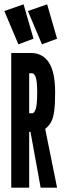

<svg xmlns="http://www.w3.org/2000/svg" viewBox="-28 -868 298 888"><path d="M24 0V-623H114Q169 -623 198 -579Q227 -535 227 -440Q227 -385 222.5 -353Q218 -321 208 -303Q198 -285 181 -272L236 0H160L113 -258H107V0ZM107 -344H121Q130 -344 137 -363Q144 -382 144 -440Q144 -494 137 -511.5Q130 -529 121 -529H107ZM57 -663 -8 -817 81 -848 127 -689ZM166 -663 101 -817 190 -848 236 -689Z"/></svg>

Font: Inconsolata UltraCondensed Black
Style: Regular
Weight: 900
Width: 1
Monospace: yes
Designer: Raph Levien, Cyreal, Brenton Simpson
Foundry: Raph Levien, Cyreal, Google
Version: Version 3.001; ttfautohint (v1.8.2.53-6de2)